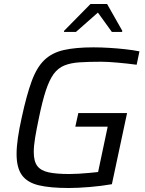

<svg xmlns="http://www.w3.org/2000/svg" viewBox="-20 -933 728 961"><path d="M324 8Q232 8 174.5 -5.5Q117 -19 90 -56Q63 -93 63 -162Q63 -197 69.5 -242.5Q76 -288 89 -346Q113 -457 138.5 -526.5Q164 -596 202 -632.5Q240 -669 299 -682.5Q358 -696 448 -696Q484 -696 526 -693.5Q568 -691 608 -686.5Q648 -682 678 -676L664 -609Q619 -615 568.5 -619.5Q518 -624 487 -624Q423 -624 378 -621Q333 -618 301.5 -605Q270 -592 248.5 -562.5Q227 -533 209.5 -480Q192 -427 175 -344Q163 -287 156 -245Q149 -203 149 -172Q149 -126 166.5 -102.5Q184 -79 223 -70.5Q262 -62 327 -62Q347 -62 373.5 -63.5Q400 -65 426.5 -67.5Q453 -70 471 -72L519 -299H357L372 -367H616L540 -11Q489 -2 429.5 3Q370 8 324 8ZM300 -773 301 -779 433 -913H516L592 -779L591 -773H540L470 -870L360 -773Z"/></svg>

Font: Saira
Style: Italic
Weight: 400
Italic angle: -12°
Designer: Hector Gatti with collaboration of the Omnibus-Type team
Foundry: Omnibus-Type
Version: Version 1.100; ttfautohint (v1.8.3)